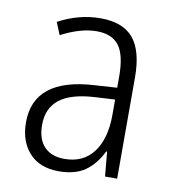

<svg xmlns="http://www.w3.org/2000/svg" viewBox="-68 -601 599 671"><g transform="rotate(10 232.0 -266.0)"><path d="M390 -359V0H347L339 -87H336Q313 -40 277.5 -15Q242 10 184 10Q116 10 79 -31Q42 -72 42 -139Q42 -296 256 -308L335 -313V-353Q335 -429 310 -462Q285 -495 231 -495Q174 -495 105 -459L87 -503Q160 -542 236 -542Q316 -542 353 -497.5Q390 -453 390 -359ZM262 -267Q179 -262 139 -230.5Q99 -199 99 -140Q99 -89 124.5 -62.5Q150 -36 196 -36Q263 -36 299 -84Q335 -132 335 -217V-271Z"/></g></svg>

Font: Noto Sans UI NarrowLight
Style: Regular
Weight: 300
Width: 4
Designer: Monotype Design Team
Foundry: Monotype Imaging Inc.
Version: Version 1.001